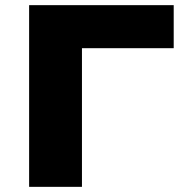

<svg xmlns="http://www.w3.org/2000/svg" viewBox="-20 -725 717 745"><path d="M93 0V-705H654V-538H298V0Z"/></svg>

Font: Nunito Sans 7pt SemiExpanded Black
Style: Regular
Weight: 900
Width: 6
Designer: Vernon Adams
Foundry: Vernon Adams
Version: Version 3.101;gftools[0.9.27]